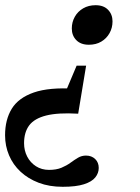

<svg xmlns="http://www.w3.org/2000/svg" viewBox="-32 -472 540 738"><path d="M309.5 -300Q278.5 -300 261.2 -317.8Q244 -335.5 244 -362.5Q244 -387 255.5 -407.5Q267 -428 287.8 -440Q308.5 -452 335.5 -452Q366.5 -452 383.5 -434.2Q400.5 -416.5 400.5 -390Q400.5 -365 389 -344.5Q377.5 -324 357.2 -312Q337 -300 309.5 -300ZM209 246Q157.5 246 116.8 230.5Q76 215 47 188Q18 161 2.8 125Q-12.5 89 -12.5 48Q-12.5 -12 13.2 -54Q39 -96 98 -116.5Q157 -137 257 -131L197 -64.5L262.5 -219.5H299L268.5 -35Q191 -39.5 145.5 -28Q100 -16.5 80.2 10Q60.5 36.5 60.5 78.5Q60.5 106.5 72.5 129.8Q84.5 153 106.2 167Q128 181 156.5 181Q184.5 181 204.2 172.8Q224 164.5 239 153.5Q254 142.5 268 134.2Q282 126 298.5 126Q320 126 333.8 139.2Q347.5 152.5 347.5 173.5Q347.5 193.5 334.2 210Q321 226.5 290.8 236.2Q260.5 246 209 246Z"/></svg>

Font: Newsreader 16pt 16pt SemiBold
Style: Italic
Weight: 600
Italic angle: -17°
Version: Version 1.003